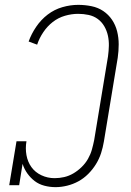

<svg xmlns="http://www.w3.org/2000/svg" viewBox="-20 -763 540 791"><path d="M209 8Q185 8 162.5 2Q140 -4 123 -17Q106 -30 93 -48Q80 -66 73 -88L59 0H18L48 -181H89Q84 -152 89 -124Q94 -96 109.5 -74.5Q125 -53 150.5 -41Q176 -29 205 -29Q225 -29 244.5 -33.5Q264 -38 282 -48.5Q300 -59 316 -74.5Q332 -90 342.5 -108.5Q353 -127 358.5 -146.5Q364 -166 368 -186L425 -531Q428 -553 428.5 -574.5Q429 -596 424.5 -616.5Q420 -637 409.5 -655Q399 -673 382.5 -685Q366 -697 345 -701.5Q324 -706 302 -706Q275 -706 247.5 -698Q220 -690 197.5 -672.5Q175 -655 158.5 -630.5Q142 -606 133 -579L98 -592Q109 -623 129 -652.5Q149 -682 176.5 -703Q204 -724 237 -733.5Q270 -743 302 -743Q330 -743 357 -737.5Q384 -732 405.5 -717.5Q427 -703 441.5 -681.5Q456 -660 462.5 -634Q469 -608 469 -580.5Q469 -553 465 -525L408 -180Q404 -156 396.5 -132.5Q389 -109 375.5 -87Q362 -65 343.5 -46.5Q325 -28 303 -16Q281 -4 256.5 2Q232 8 209 8Z"/></svg>

Font: Iosevka Curly Slab Extralight
Style: Italic
Weight: 200
Italic angle: -9°
Monospace: yes
Designer: Belleve Invis
Foundry: Belleve Invis
Version: Version 22.1.2; ttfautohint (v1.8.4)